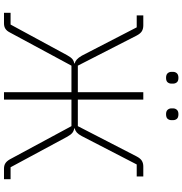

<svg xmlns="http://www.w3.org/2000/svg" viewBox="4 -918 914 962"><g transform="rotate(90 461.0 -437.0)"><path d="M44 0V-33H103L257 -317Q267 -335 276 -342.5Q285 -350 298 -352V-354Q287 -357 278 -365Q269 -373 259 -390L117 -665H57V-698H107Q124 -698 136 -691Q148 -684 158 -665L309 -370H442V-698H479V-370H612L764 -665Q774 -684 786 -691Q798 -698 814 -698H864V-665H804L662 -390Q653 -373 644 -365Q635 -357 623 -354V-352Q636 -350 645.5 -342.5Q655 -335 665 -317L818 -33H878V0H825Q809 0 798 -7Q787 -14 778 -30L612 -338H479V0H442V-338H309L143 -30Q135 -14 124 -7Q113 0 97 0ZM370 -812Q354 -812 347 -820Q340 -828 340 -839V-847Q340 -858 347 -866Q354 -874 370 -874Q386 -874 392.5 -866Q399 -858 399 -847V-839Q399 -828 392.5 -820Q386 -812 370 -812ZM552 -812Q537 -812 530 -820Q523 -828 523 -839V-847Q523 -858 530 -866Q537 -874 552 -874Q569 -874 575.5 -866Q582 -858 582 -847V-839Q582 -828 575.5 -820Q569 -812 552 -812Z"/></g></svg>

Font: IBM Plex Sans ExtraLight
Style: Regular
Weight: 250
Designer: Mike Abbink, Paul van der Laan, Pieter van Rosmalen
Foundry: Bold Monday
Version: Version 3.201